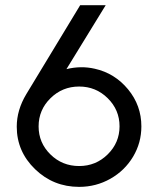

<svg xmlns="http://www.w3.org/2000/svg" viewBox="-20 -710 607 738"><path d="M344.2 -445.8Q420.9 -428.7 472.2 -366.7Q523.4 -304.7 523.4 -224.1Q523.4 -161.1 491.5 -107.7Q459.5 -54.2 404.3 -22.9Q349.1 8.3 284.2 8.3Q185.1 8.3 114.7 -59.8Q44.4 -127.9 44.4 -223.1Q44.4 -287.1 81.1 -348.1L288.1 -689.9H386.2L235.4 -444.3Q291 -458 344.2 -445.8ZM284.2 -71.8Q348.6 -71.8 394 -116.7Q439.5 -161.6 439.5 -224.6Q439.5 -287.6 394 -332.5Q348.6 -377.4 284.2 -377.4Q219.7 -377.4 174.1 -332.5Q128.4 -287.6 128.4 -224.1Q128.4 -161.1 173.8 -116.5Q219.2 -71.8 284.2 -71.8Z"/></svg>

Font: HK Grotesk Medium Legacy
Style: Regular
Weight: 500
Designer: Alfredo Marco Pradil
Foundry: Hanken Design Co.
Version: Version 2.022;PS 002.022;hotconv 1.0.88;makeotf.lib2.5.64775